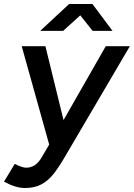

<svg xmlns="http://www.w3.org/2000/svg" viewBox="-61 -732 672 964"><path d="M-41 180 13 91Q51 110 70 110Q118 110 147 60L186 -6L48 -500H167L258 -129L470 -500H591L265 55Q233 110 206.5 143Q180 176 146 194Q112 212 64 212Q18 212 -41 180ZM286 -712H403L504 -577H404L342 -655L256 -577H141Z"/></svg>

Font: Oak Sans Semibold
Style: Italic
Weight: 600
Italic angle: -9.49998°
Foundry: Erik Kennedy, Walven
Version: Version 1.000